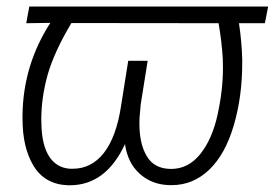

<svg xmlns="http://www.w3.org/2000/svg" viewBox="-20 -548 829 579"><path d="M788.6 -528.3H68.4L59.1 -478L131.8 -479C77.6 -395 49.3 -302.7 47.9 -202.1C47.9 -197.8 47.9 -193.8 47.9 -189.9C47.9 -131.3 59.1 -84 81.5 -47.4C104 -10.7 138.2 8.8 184.6 10.7C186.5 10.7 188.5 10.7 190.4 10.7C263.2 10.7 318.4 -30.8 356.9 -113.3C362.3 -75.7 377 -45.9 401.4 -23.9C425.8 -2 456.1 9.8 492.7 10.3C494.6 10.3 496.1 10.3 498 10.3C541 10.3 578.6 -5.4 610.8 -36.1C643.1 -66.9 668 -111.8 685.1 -170.4C702.1 -228.5 710.4 -290.5 710.4 -355.5C710.4 -360.4 710.4 -365.2 710.4 -370.1C709.5 -405.8 706.1 -441.4 700.7 -478H778.8ZM651.9 -369.6C652.3 -360.4 652.3 -351.1 652.3 -341.3C652.3 -298.3 647 -252 636.2 -202.6C625.5 -153.3 607.9 -113.3 584 -83.5C560.1 -53.7 530.8 -38.6 496.6 -38.6C495.6 -38.6 495.1 -38.6 494.1 -38.6C461.4 -39.1 437.5 -51.8 422.9 -76.7C407.7 -101.6 400.4 -134.8 400.4 -175.8C400.4 -181.6 400.4 -187.5 400.9 -193.8L404.3 -232.9L425.3 -364.7H366.7L345.2 -229.5C326.2 -101.1 272.9 -39.1 199.2 -39.1C196.8 -39.1 193.8 -39.1 191.4 -39.1C136.2 -42.5 106.9 -90.8 105 -170.9C105 -176.3 104.5 -181.6 104.5 -187C104.5 -232.9 111.3 -278.3 124 -323.7C137.2 -369.1 160.6 -420.4 195.3 -478.5L639.2 -478C645.5 -441.4 649.9 -405.3 651.9 -369.6Z"/></svg>

Font: Roboto Light
Style: Italic
Weight: 300
Italic angle: -12°
Designer: Google
Version: Version 2.137; 2017